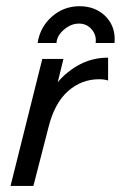

<svg xmlns="http://www.w3.org/2000/svg" viewBox="-20 -610 396 630"><path d="M14.6 0 118.8 -416.7H188.2L169.4 -340.3Q200.7 -377.1 242.7 -399Q284.7 -420.8 334.7 -420.8V-345.8Q322.2 -350 304.9 -350Q247.9 -350 203.8 -311.5Q159.7 -272.9 139.6 -194.4L89.6 0ZM103.5 -468.8Q111.1 -520.8 150 -555.2Q188.9 -589.6 241 -589.6Q277.1 -589.6 304.2 -573.6Q331.2 -557.6 345.1 -530.6Q359 -503.5 355.6 -468.8H293.8Q297.2 -494.4 280.9 -513.5Q264.6 -532.6 238.9 -532.6Q213.2 -532.6 189.9 -512.8Q166.7 -493.1 165.3 -468.8Z"/></svg>

Font: Afacad
Style: Italic
Weight: 400
Italic angle: -14°
Designer: Kristian Moeller
Foundry: Dicotype
Version: Version 1.000